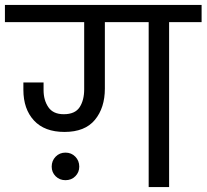

<svg xmlns="http://www.w3.org/2000/svg" viewBox="-47 -760 839 780"><path d="M772 -740V-670H640V0H557V-670H379V-400Q379 -322 338.5 -273Q298 -224 215 -224Q134 -224 91 -270.5Q48 -317 48 -395V-425H130V-394Q130 -353 149.5 -324.5Q169 -296 212 -296Q258 -296 276.5 -324.5Q295 -353 295 -397V-670H-27V-740ZM275 -83Q275 -60 259 -44Q243 -28 219 -28Q195 -28 179 -44Q163 -60 163 -83Q163 -107 179 -123.5Q195 -140 219 -140Q243 -140 259 -123.5Q275 -107 275 -83Z"/></svg>

Font: A Bank Premium Regular
Style: Regular
Weight: 400
Designer: Ninad Kale (Devanagari), Jonny Pinhorn (Latin), Htun Naung (Myanmar)
Foundry: Indian Type Foundry
Version: 4.004